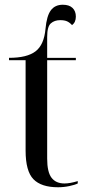

<svg xmlns="http://www.w3.org/2000/svg" viewBox="-20 -780 369 810"><path d="M225 10Q154 10 121 -24Q88 -58 88 -145V-526H18V-536Q94 -536 130 -563.5Q166 -591 172 -659Q177 -713 194.5 -736.5Q212 -760 245 -760Q272 -760 286 -746.5Q300 -733 300 -710Q300 -686 284 -674Q274 -685 263 -690Q252 -695 234 -695Q210 -695 194.5 -681.5Q179 -668 179 -624V-536H300V-526H179V-111Q179 -54 197.5 -30Q216 -6 252 -6Q275 -6 308 -16V-6Q296 0 272.5 5Q249 10 225 10Z"/></svg>

Font: Noto Serif Display SemiCondensed
Style: Regular
Weight: 400
Width: 4
Designer: Monotype Design Team
Foundry: Monotype Imaging Inc.
Version: Version 2.009